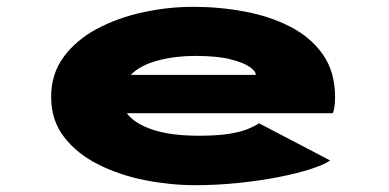

<svg xmlns="http://www.w3.org/2000/svg" viewBox="-20 -532 1140 563"><path d="M552 11Q480 11 406 -3.5Q332 -18 269.2 -49.2Q206.5 -80.5 168.2 -129.8Q130 -179 130 -248Q130 -315.5 166.8 -365.2Q203.5 -415 264.5 -447.5Q325.5 -480 399.2 -496Q473 -512 547 -512Q623.5 -512 697.2 -498.2Q771 -484.5 831 -453.8Q891 -423 926.8 -372.2Q962.5 -321.5 962.5 -247.5Q962.5 -228.5 960.5 -217.2Q958.5 -206 956 -200H352Q374.5 -169.5 427.5 -151.8Q480.5 -134 562.5 -134Q618 -134 652.8 -139.8Q687.5 -145.5 707.5 -154Q727.5 -162.5 739.5 -170.5L948 -61.5Q931.5 -49.5 892.5 -36.8Q853.5 -24 799.2 -13.2Q745 -2.5 681.5 4.2Q618 11 552 11ZM554.5 -368Q492 -368 441.5 -354.2Q391 -340.5 363.5 -312.5H730V-313.5Q730 -323 712 -335.8Q694 -348.5 655.5 -358.2Q617 -368 554.5 -368Z"/></svg>

Font: Trispace Expanded ExtraBold
Style: Regular
Weight: 800
Width: 7
Designer: Tyler Finck
Foundry: Etcetera Type Company
Version: Version 1.210; ttfautohint (v1.8.3)